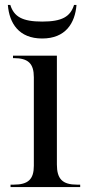

<svg xmlns="http://www.w3.org/2000/svg" viewBox="-20 -763 360 783"><path d="M152 -606C247 -606 286 -668 292 -743H282C267 -695 233 -675 152 -675C71 -675 37 -695 22 -743H12C18 -668 57 -606 152 -606ZM23 0H307V-10H294C235 -10 212 -33 212 -92V-536H33V-526H36C95 -526 118 -504 118 -448V-87C118 -32 95 -10 36 -10H23Z"/></svg>

Font: Noto Serif Display
Style: Regular
Weight: 400
Designer: Monotype Design Team
Foundry: Monotype Imaging Inc.
Version: Version 2.009